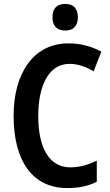

<svg xmlns="http://www.w3.org/2000/svg" viewBox="-20 -944 560 974"><path d="M311 -924C270 -924 246 -903 246 -856C246 -811 271 -789 311 -789C351 -789 375 -811 375 -856C375 -902 352 -924 311 -924ZM332 -620C378 -620 418 -604 455 -582L494 -682C443 -710 386 -724 327 -724C147 -724 49 -568 49 -357C49 -127 145 10 321 10C380 10 428 0 471 -22V-129C429 -109 386 -95 337 -95C232 -95 174 -190 174 -356C174 -509 227 -620 332 -620Z"/></svg>

Font: Noto Sans Lao UI Cond SemBd
Style: Regular
Weight: 600
Width: 3
Designer: Monotype Design Team
Foundry: Monotype Imaging Inc.
Version: Version 2.000